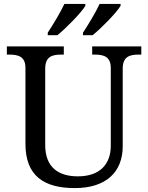

<svg xmlns="http://www.w3.org/2000/svg" viewBox="-20 -951 757 981"><path d="M404 -784V-771H453C498 -807 575 -886 596 -921V-931H489C468 -886 432 -827 404 -784ZM224 -784V-771H273C318 -807 395 -886 416 -921V-931H309C288 -886 252 -827 224 -784ZM362 10C521 10 607 -71 607 -204V-600C607 -663 644 -672 689 -672H702V-714H451V-672H464C508 -672 546 -663 546 -604V-206C546 -115 493 -50 378 -50C281 -50 211 -94 211 -210V-600C211 -663 248 -672 293 -672H306V-714H15V-672H28C72 -672 110 -663 110 -604V-216C110 -53 204 10 362 10Z"/></svg>

Font: Noto Fangsong KSS Rotated
Style: Regular
Weight: 400
Designer: LIU Zhao, ZHANG Congyu, Kushim JIANG
Foundry: Guyu Beijing Co. Ltd.
Version: Version 1.000;November 16, 2022;FontCreator 11.5.0.2427 64-b